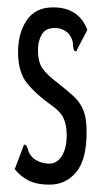

<svg xmlns="http://www.w3.org/2000/svg" viewBox="-20 -491 290 521"><path d="M115 10Q77 10 55 -2.5Q33 -15 20 -32L42 -90L45 -99L51 -97Q55 -90 57 -81.5Q59 -73 70 -62Q80 -54 91.5 -50.5Q103 -47 114 -47Q135 -47 148 -68Q161 -89 161 -125Q161 -151 152.5 -170Q144 -189 116 -208Q78 -235 53.5 -265Q29 -295 29 -350Q29 -401 52.5 -436Q76 -471 124 -471Q194 -471 217 -410L191 -360L187 -351L181 -354Q178 -362 178 -372Q178 -382 169 -396Q154 -415 129 -415Q103 -415 93 -397Q83 -379 83 -355Q83 -324 94.5 -306.5Q106 -289 139 -264Q166 -243 182.5 -227Q199 -211 207 -190Q215 -169 215 -133Q215 -57 186.5 -23.5Q158 10 115 10Z"/></svg>

Font: Inconsolata UltraCondensed Medium
Style: Regular
Weight: 500
Width: 1
Monospace: yes
Designer: Raph Levien, Cyreal, Brenton Simpson
Foundry: Raph Levien, Cyreal, Google
Version: Version 3.001; ttfautohint (v1.8.2.53-6de2)